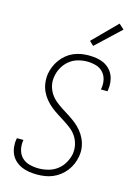

<svg xmlns="http://www.w3.org/2000/svg" viewBox="-142 -1042 785 1122"><g transform="rotate(15 250.0 -480.5)"><path d="M198 8Q174 8 150.5 4.5Q127 1 106 -8Q85 -17 68 -32Q51 -47 41 -67Q31 -87 28 -111Q25 -135 29 -159Q29 -161 29.5 -163Q30 -165 31 -167H70Q70 -165 69.5 -163.5Q69 -162 69 -161Q65 -132 72 -105.5Q79 -79 97.5 -61Q116 -43 143 -36Q170 -29 198 -29Q226 -29 255.5 -36.5Q285 -44 309.5 -62.5Q334 -81 349.5 -108.5Q365 -136 370 -164Q374 -192 368 -218.5Q362 -245 348 -266.5Q334 -288 314 -304Q294 -320 272 -334Q250 -348 228 -362Q206 -376 186 -392Q166 -408 149.5 -428Q133 -448 122 -471.5Q111 -495 107.5 -522Q104 -549 108 -577Q112 -600 121 -622Q130 -644 144.5 -664Q159 -684 178.5 -700Q198 -716 220 -725.5Q242 -735 265 -739Q288 -743 311 -743Q335 -743 358 -739.5Q381 -736 401 -727Q421 -718 437 -702.5Q453 -687 462 -667Q471 -647 473.5 -624Q476 -601 472 -577Q472 -575 471.5 -573Q471 -571 471 -569H431Q431 -570 431.5 -572Q432 -574 432 -575Q437 -603 431 -629Q425 -655 407.5 -673.5Q390 -692 364 -699Q338 -706 311 -706Q284 -706 255.5 -698Q227 -690 204 -671Q181 -652 166.5 -625.5Q152 -599 148 -571Q143 -544 149 -517.5Q155 -491 169 -469.5Q183 -448 203 -431.5Q223 -415 245 -401Q267 -387 289 -373Q311 -359 331 -343Q351 -327 367.5 -307Q384 -287 395 -263.5Q406 -240 410 -213Q414 -186 409 -158Q405 -135 395.5 -112Q386 -89 370.5 -69Q355 -49 335 -33.5Q315 -18 292 -8.5Q269 1 245 4.5Q221 8 198 8ZM321 -803 296 -827 437 -969 468 -941Z"/></g></svg>

Font: Iosevka SS04 XLt Obl
Style: Regular
Weight: 200
Italic angle: -9°
Monospace: yes
Designer: Belleve Invis
Foundry: Belleve Invis
Version: Version 19.0.0; ttfautohint (v1.8.4)